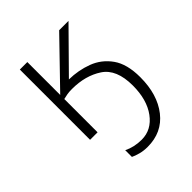

<svg xmlns="http://www.w3.org/2000/svg" viewBox="-216 -660 1032 1032"><g transform="rotate(-45 300.0 -144.0)"><path d="M540 -47Q540 -147 499.5 -204Q459 -261 395 -285Q331 -309 260 -310L481 -534H410L168 -284V-534H111V0H168V-253Q185 -257 199 -259.5Q213 -262 236 -262Q337 -262 408.5 -215Q480 -168 480 -44Q480 64 431.5 130Q383 196 308 196Q251 196 205 173V224Q221 232 247 239Q273 246 303 246Q413 246 476.5 165Q540 84 540 -47Z"/></g></svg>

Font: Noto Sans Mono UI Light
Style: Regular
Weight: 300
Designer: Monotype Design team
Foundry: Monotype Imaging Inc.
Version: 1.000